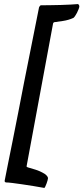

<svg xmlns="http://www.w3.org/2000/svg" viewBox="-20 -790 410 944"><path d="M172 -754Q132 -554 98 -383Q84 -310 69.5 -236Q55 -162 42 -97Q29 -32 18.5 19.5Q8 71 3 98Q2 102 4.5 104.5Q7 107 10 107Q19 107 40 109.5Q61 112 87.5 116Q114 120 143 124.5Q172 129 198 134Q200 133 203 126.5Q206 120 209 112Q212 104 214 96.5Q216 89 216 86Q216 81 211 75Q206 69 200 65Q177 51 154 44Q131 37 117 33Q114 32 112 30.5Q110 29 111 26L241 -675Q243 -678 244 -679.5Q245 -681 248 -681Q262 -683 289.5 -687Q317 -691 341 -702Q344 -704 349 -711Q354 -718 358.5 -727Q363 -736 366.5 -745Q370 -754 370 -758Q370 -763 368 -765.5Q366 -768 364 -770Q350 -769 327 -767.5Q304 -766 278 -765.5Q252 -765 226.5 -764.5Q201 -764 181 -764Q180 -764 178.5 -763Q177 -762 176 -760.5Q175 -759 174 -757.5Q173 -756 172 -754Z"/></svg>

Font: Vermiglione
Style: Italic
Weight: 400
Italic angle: -11°
Version: Version 1.105